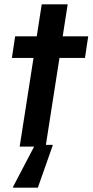

<svg xmlns="http://www.w3.org/2000/svg" viewBox="-20 -678 428 888"><path d="M35 0ZM71 0 135 -410H35L50 -510H150L173 -658H293L270 -510H388L373 -410H255L191 0ZM50 0ZM40 190 41 185 142 -8H224L223 -3L155 190Z"/></svg>

Font: Azeri Sans SemiBold
Style: Italic
Weight: 600
Designer: Hector Gatti & Omnibus-Type (original fonts) / Cristiano Sobral (main changes and remastering)
Foundry: Omnibus-Type
Version: Version 0.07;August 21, 2020;FontCreator 13.0.0.2681 64-bit;